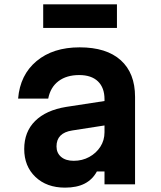

<svg xmlns="http://www.w3.org/2000/svg" viewBox="-20 -845 740 880"><path d="M424 -59Q404 -22 368 -3.5Q332 15 278 15Q194 15 142.5 -34Q91 -83 91 -162Q91 -241 141 -290.5Q191 -340 283 -355L459 -382V-390Q459 -443 429 -472Q399 -501 343 -501Q285 -501 248 -473Q211 -445 201 -393H63Q72 -502 147.5 -565Q223 -628 345 -628Q468 -628 533.5 -569Q599 -510 599 -401V0H459V-59ZM239 -174Q239 -144 260 -126Q281 -108 318 -108Q357 -108 389 -125.5Q421 -143 440 -172.5Q459 -202 459 -239V-270L311 -247Q239 -236 239 -174ZM178 -717V-825H516V-717Z"/></svg>

Font: Martian Mono SemiBold
Style: Regular
Weight: 600
Monospace: yes
Designer: Roman Shamin
Foundry: Evil Martians
Version: Version 1.000; ttfautohint (v1.8.4.7-5d5b)